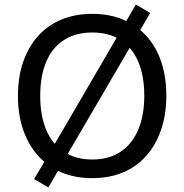

<svg xmlns="http://www.w3.org/2000/svg" viewBox="-20 -775 811 845"><path d="M386 9Q311 9 251 -16Q191 -41 148 -89Q105 -137 82 -203.5Q59 -270 59 -353Q59 -436 82 -502.5Q105 -569 147.5 -616.5Q190 -664 250.5 -689Q311 -714 386 -714Q461 -714 521 -689Q581 -664 624 -617Q667 -570 689.5 -503.5Q712 -437 712 -354Q712 -271 689 -204Q666 -137 623.5 -89Q581 -41 521 -16Q461 9 386 9ZM386 -73Q458 -73 509 -106Q560 -139 587.5 -202Q615 -265 615 -353Q615 -442 588 -504.5Q561 -567 510 -599.5Q459 -632 386 -632Q314 -632 262.5 -599.5Q211 -567 184 -504.5Q157 -442 157 -353Q157 -265 184 -202Q211 -139 262.5 -106Q314 -73 386 -73ZM193 50 130 13 187 -83 213 -128 501 -622 522 -659 578 -755 641 -718 585 -622 558 -577 270 -84 249 -47Z"/></svg>

Font: Nunito Sans 12pt Medium
Style: Regular
Weight: 500
Designer: Vernon Adams
Foundry: Vernon Adams
Version: Version 3.101;gftools[0.9.27]